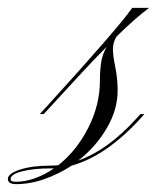

<svg xmlns="http://www.w3.org/2000/svg" viewBox="-101 -459 399 488"><path d="M10 -169H0L12 -182Q104 -283 160.5 -348Q217 -413 235 -439H278Q244 -414 195 -366Q186 -351 186 -334Q186 -318 192 -288.5Q198 -259 198 -229Q198 -180 170 -132.5Q142 -85 98 -51Q172 -77 244 -156L256 -169H266L257 -159Q170 -63 81 -38Q49 -17 12.5 -4Q-24 9 -60 9Q-81 9 -81 -4Q-81 -18 -50 -28Q-19 -38 26 -38Q36 -38 47 -39Q93 -75 123 -133.5Q153 -192 153 -255Q153 -280 156 -300Q159 -320 170 -340Q140 -310 104 -271Q68 -232 23 -183ZM-74 -4Q-74 3 -62 3Q-37 3 -12 -6Q13 -15 36 -31Q32 -31 27 -31Q-16 -31 -45 -23.5Q-74 -16 -74 -4Z"/></svg>

Font: Ballet 16pt
Style: Regular
Weight: 400
Designer: Maximiliano R. Sproviero
Foundry: Omnibus-Type
Version: Version 1.100; ttfautohint (v1.8.3)